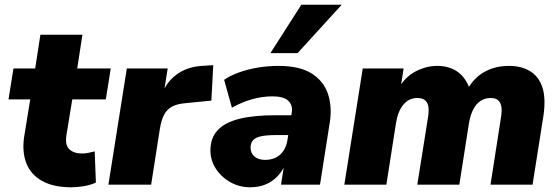

<svg xmlns="http://www.w3.org/2000/svg" viewBox="-20 -782 2365 813"><path d="M282 11Q206 11 158 -16Q110 -43 91.5 -91Q73 -139 82 -201L108 -361H16L37 -492H129L151 -635H329L307 -492H449L428 -361H286L261 -208Q255 -167 274 -149.5Q293 -132 328 -132Q340 -132 353 -134.5Q366 -137 381 -141L386 -9Q365 1 337 6Q309 11 282 11Z M439 0 517 -492H690L671 -371H662Q679 -429 724.5 -464Q770 -499 835 -503L883 -506L875 -356L764 -345Q729 -342 707.5 -330Q686 -318 674.5 -295.5Q663 -273 657 -237L620 0Z M1040 11Q993 11 954.5 -11Q916 -33 893.5 -68.5Q871 -104 871 -145Q871 -197 901 -230Q931 -263 992 -278.5Q1053 -294 1146 -294H1225L1211 -210H1146Q1109 -210 1085.5 -205Q1062 -200 1051.5 -188Q1041 -176 1041 -157Q1041 -133 1058 -119Q1075 -105 1102 -105Q1129 -105 1148.5 -115Q1168 -125 1180.5 -144Q1193 -163 1197 -188L1215 -303Q1221 -336 1201 -355Q1181 -374 1134 -374Q1091 -374 1048 -362Q1005 -350 962 -326L929 -444Q955 -462 992.5 -475.5Q1030 -489 1073 -496Q1116 -503 1159 -503Q1250 -503 1301 -470Q1352 -437 1369.5 -382Q1387 -327 1376 -261L1335 0H1170L1185 -96H1193Q1178 -59 1154.5 -35Q1131 -11 1102 0Q1073 11 1040 11ZM1125 -557 1256 -762H1427L1240 -557Z M1438 0 1516 -492H1689L1675 -402H1664Q1694 -456 1739.5 -479.5Q1785 -503 1831 -503Q1885 -503 1921 -475.5Q1957 -448 1973 -393L1959 -403Q1987 -453 2032 -478Q2077 -503 2135 -503Q2187 -503 2224 -481Q2261 -459 2276.5 -412.5Q2292 -366 2281 -291L2235 0H2057L2102 -289Q2106 -315 2102.5 -332.5Q2099 -350 2088 -358.5Q2077 -367 2057 -367Q2033 -367 2014.5 -354.5Q1996 -342 1984 -319Q1972 -296 1966 -262L1925 0H1747L1793 -289Q1797 -315 1793.5 -332.5Q1790 -350 1778.5 -358.5Q1767 -367 1747 -367Q1729 -367 1714.5 -360Q1700 -353 1688.5 -339.5Q1677 -326 1669 -306.5Q1661 -287 1657 -262L1616 0Z"/></svg>

Font: Nunito Sans 12pt Black
Style: Italic
Weight: 900
Italic angle: -9°
Designer: Vernon Adams
Foundry: Vernon Adams
Version: Version 3.101;gftools[0.9.27]